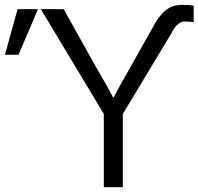

<svg xmlns="http://www.w3.org/2000/svg" viewBox="-37 -769 815 789"><path d="M130.9 -731.4Q154.3 -731.4 224.6 -731.4Q258.8 -670.9 359.4 -490.2Q407.2 -409.2 427.7 -368.2Q428.7 -368.2 429.7 -368.2Q455.1 -417 495.1 -486.3Q529.3 -546.9 596.7 -667Q605.5 -682.6 613.3 -693.4Q621.1 -704.1 634.8 -718.8Q649.4 -733.4 668 -741.2Q687.5 -749 710.9 -749Q742.2 -749 758.8 -746.1Q758.8 -723.6 758.8 -677.7Q742.2 -680.7 720.7 -680.7Q708 -680.7 696.3 -670.9Q684.6 -661.1 680.7 -655.3Q677.7 -650.4 668.9 -634.8Q601.6 -523.4 467.8 -300.8Q467.8 -225.6 467.8 0Q448.2 0 389.6 0Q389.6 -75.2 389.6 -300.8Q325.2 -408.2 130.9 -731.4ZM-16.6 -543.9Q-3.9 -590.8 35.2 -731.4Q55.7 -731.4 119.1 -731.4Q98.6 -684.6 39.1 -543.9Q25.4 -543.9 -16.6 -543.9Z"/></svg>

Font: Gothic A1
Style: Regular
Weight: 400
Designer: HanYang I&C Co.,Ltd.
Version: Version 2.50